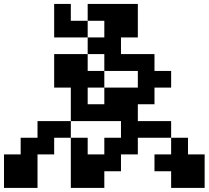

<svg xmlns="http://www.w3.org/2000/svg" viewBox="-20 -796 1040 957"><path d="M750 -26.4H833V-109.4H917V-26.4H1000V140.6H833V57.6H750ZM417 -276.4H500V-359.4H667V-442.4H500V-526.4H417V-442.4H500V-359.4H417ZM250 -609.4V-776.4H333V-692.4H417V-609.4ZM250 -359.4V-526.4H417V-609.4H500V-692.4H417V-776.4H667V-609.4H583V-526.4H750V-442.4H833V-359.4H750V-276.4H667V-192.4H833V-109.4H667V-26.4H583V57.6H500V140.6H333V-109.4H417V-26.4H500V-109.4H583V-192.4H333V-359.4ZM0 -26.4H83V-109.4H167V-192.4H333V-109.4H250V-26.4H167V140.6H0Z"/></svg>

Font: KH Dot Dougenzaka 12
Style: Regular
Weight: 400
Designer: Original version for X68000 by Keitarou Hiraki (http://hp.vector.co.jp/authors/VA000874/) / TrueType conversion by Homem
Version: Version 1.00.20150527